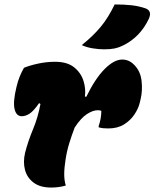

<svg xmlns="http://www.w3.org/2000/svg" viewBox="-20 -835 695 864"><path d="M88 -530Q115 -541 152.5 -549Q190 -557 228 -557Q282 -557 313 -532.5Q344 -508 355.5 -471.5Q367 -435 362 -401L368 -399Q408 -481 450.5 -524Q493 -567 530 -567Q561 -567 584 -543Q612 -515 617 -471.5Q622 -428 613 -390L609 -373Q603 -347 585 -320Q567 -293 538 -275Q509 -257 467 -257Q454 -257 444.5 -258Q435 -259 424 -262V-268Q430 -285 433 -302.5Q436 -320 436 -336Q430 -339 420 -339Q398 -339 371 -321.5Q344 -304 316 -261Q303 -227 292 -191.5Q281 -156 275 -117Q269 -79 269 -51Q269 -23 276 0Q245 9 210 9Q161 9 131.5 -13Q102 -35 92.5 -70.5Q83 -106 93 -148Q106 -199 128.5 -253Q151 -307 162 -367L156 -371Q131 -335 113 -323.5Q95 -312 78 -312Q53 -312 45.5 -344.5Q38 -377 54 -443Q60 -469 68.5 -490Q77 -511 88 -530ZM496 -815Q537 -815 570.5 -811.5Q604 -808 636 -797Q665 -785 650 -751Q611 -668 533 -630Q515 -621 496 -617Q477 -613 448 -613Q425 -613 397 -617.5Q369 -622 348 -632Q400 -674 433.5 -714.5Q467 -755 496 -815Z"/></svg>

Font: Recursive Mn Csl St Blk
Style: Italic
Weight: 900
Italic angle: -15°
Monospace: yes
Version: Version 1.079;hotconv 1.0.112;makeotfexe 2.5.65598; ttfautoh